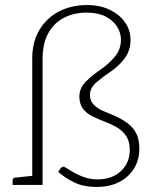

<svg xmlns="http://www.w3.org/2000/svg" viewBox="-20 -734 620 762"><path d="M363 8Q314 8 278 -8.5Q242 -25 211 -52L221 -67Q224 -70 227.5 -71.5Q231 -73 235 -72Q249 -64 268.5 -52Q288 -40 313.5 -31Q339 -22 366 -22Q425 -22 460 -55Q495 -88 495 -139Q495 -172 481.5 -193Q468 -214 445.5 -227.5Q423 -241 396 -251Q370 -261 346.5 -272.5Q323 -284 309 -303Q295 -322 295 -351Q295 -385 321.5 -411Q348 -437 378 -457Q410 -479 435 -508Q460 -537 460 -577Q460 -604 444.5 -628.5Q429 -653 399 -668.5Q369 -684 324 -684Q274 -684 234 -663.5Q194 -643 171.5 -602Q149 -561 149 -501V0H108V-502Q108 -568 136.5 -615.5Q165 -663 214 -688.5Q263 -714 326 -714Q377 -714 416 -695Q455 -676 476.5 -645Q498 -614 498 -576Q498 -533 474 -501.5Q450 -470 418 -449Q389 -430 363 -407.5Q337 -385 337 -358Q337 -334 351.5 -319Q366 -304 388.5 -294Q411 -284 436 -274Q463 -262 485 -246Q507 -230 520 -206Q533 -182 533 -144Q533 -99 511.5 -64.5Q490 -30 452 -11Q414 8 363 8ZM30 0V-18Q30 -23 33 -26Q36 -29 40 -29L116 -37L121 0Z"/></svg>

Font: Aleo ExtraLight
Style: Regular
Weight: 250
Designer: Alessio Laiso
Foundry: Alessio Laiso
Version: Version 2.001;gftools[0.9.29]